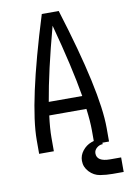

<svg xmlns="http://www.w3.org/2000/svg" viewBox="-98 -795 697 1028"><g transform="rotate(-10 250.0 -280.5)"><path d="M60 0V-74Q60 -273 204 -735H296Q440 -273 440 -74V0H360V-74Q360 -124 351 -193H149Q140 -124 140 -74V0ZM159 -265H341Q314 -426 250 -663Q186 -426 159 -265ZM429 174Q395 174 361.5 168.5Q328 163 303.5 137Q279 111 279 77Q279 47 298.5 22.5Q318 -2 346 -12.5Q374 -23 404 -23V8Q386 8 371.5 20.5Q357 33 357 50Q357 95 429 95H489V174Z"/></g></svg>

Font: Iosevka SS01
Style: Regular
Weight: 400
Monospace: yes
Designer: Belleve Invis
Foundry: Belleve Invis
Version: 2.3.3; ttfautohint (v1.8.3)